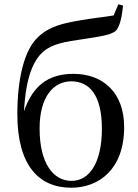

<svg xmlns="http://www.w3.org/2000/svg" viewBox="-20 -862 646 897"><path d="M314 -17C228 -17 165 -100 165 -262C165 -410 230 -482 313 -482C399 -482 456 -416 456 -261C456 -105 400 -17 314 -17ZM313 15C441 15 560 -70 560 -268C560 -431 460 -517 323 -517C202 -517 132 -458 92 -342C101 -501 135 -582 186 -624C228 -657 280 -667 374 -680C444 -691 500 -698 522 -719C540 -740 549 -780 555 -836L533 -842L511 -790C467 -782 410 -777 361 -768C271 -753 211 -739 158 -689C94 -630 61 -496 61 -329C61 -87 163 15 313 15Z"/></svg>

Font: Noto Serif JP Medium
Style: Regular
Weight: 500
Designer: Ryoko NISHIZUKA 西塚涼子 (kana & ideographs); Frank Grießhammer (Latin, Greek & Cyrillic); Wenlong ZHANG 张文龙 (bopomofo); San
Foundry: Adobe
Version: Version 2.001;hotconv 1.1.0;makeotfexe 2.6.0